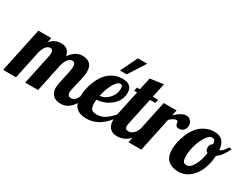

<svg xmlns="http://www.w3.org/2000/svg" viewBox="-83 -1303 2428 1861"><g transform="rotate(30 1131.0 -372.0)"><path d="M552 -362Q552 -413 516 -413Q466 -413 438 -321L370 0H226L299 -345Q302 -357 302 -370Q302 -414 272 -414Q219 -414 191 -321L123 0H-21L85 -500H229L218 -448Q268 -505 340 -505Q425 -505 442 -419Q498 -504 582 -504Q633 -504 663 -476Q693 -448 693 -391Q693 -347 669 -252.5Q645 -158 645 -133Q645 -91 685 -91Q715 -91 732 -112Q749 -133 769 -179H811Q748 6 625 6Q564 6 535.5 -26.5Q507 -59 507 -107Q507 -142 529.5 -236Q552 -330 552 -362Z M904 -162Q904 -113 921 -95.5Q938 -78 976 -78Q1030 -78 1069.5 -103.5Q1109 -129 1153 -179H1187Q1072 6 912 6Q756 6 756 -153Q756 -190 764 -233.5Q772 -277 792.5 -326Q813 -375 842.5 -414Q872 -453 920 -479Q968 -505 1026 -505Q1136 -505 1136 -409Q1136 -326 1067.5 -266.5Q999 -207 906 -202Q904 -174 904 -162ZM963 -561 1054 -750H1159L1038 -561ZM1059 -411Q1059 -452 1034 -452Q999 -452 965 -391Q931 -330 914 -250Q972 -254 1015.5 -302Q1059 -350 1059 -411Z M1251 -638 1399 -658 1365 -500H1425L1417 -460H1357L1293 -160Q1289 -143 1289 -128Q1289 -108 1298.5 -99.5Q1308 -91 1330 -91Q1359 -91 1384 -116Q1409 -141 1420 -179H1462Q1397 6 1252 6Q1204 6 1174.5 -24Q1145 -54 1145 -114Q1145 -141 1153 -179L1213 -460H1180L1188 -500H1221Z M1488 -500H1632L1618 -437Q1688 -505 1740 -505Q1772 -505 1790.5 -483Q1809 -461 1809 -430Q1809 -401 1790 -379Q1771 -357 1737 -357Q1718 -357 1708.5 -367Q1699 -377 1698 -388.5Q1697 -400 1693 -410Q1689 -420 1679 -420Q1649 -420 1606 -380L1526 0H1382Z M2056 -505Q2172 -505 2183 -374Q2218 -384 2251 -443H2283Q2234 -340 2182 -310Q2174 -167 2106 -80.5Q2038 6 1942 6Q1868 6 1825 -32Q1782 -70 1782 -152Q1782 -189 1790.5 -233Q1799 -277 1819.5 -326Q1840 -375 1870 -414Q1900 -453 1948.5 -479Q1997 -505 2056 -505ZM1982 -88Q2019 -88 2052.5 -147Q2086 -206 2098 -293Q2071 -300 2071 -339Q2071 -380 2102 -392Q2100 -421 2091.5 -433Q2083 -445 2064 -445Q2031 -445 1999 -396Q1967 -347 1949 -283Q1931 -219 1931 -169Q1931 -121 1942 -104.5Q1953 -88 1982 -88Z"/></g></svg>

Font: Lobster Two
Style: Bold Italic
Weight: 700
Designer: Pablo Impallari
Foundry: Pablo Impallari. www.impallari.com
Version: Version 2.000